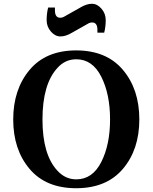

<svg xmlns="http://www.w3.org/2000/svg" viewBox="-20 -982 808 1017"><path d="M50 -349Q50 -508 136.5 -611.5Q223 -715 383.5 -715Q544 -715 631 -612Q718 -509 718 -349.5Q718 -190 631 -87.5Q544 15 383.5 15Q223 15 136.5 -87.5Q50 -190 50 -349ZM384 -668Q325 -668 284 -622Q205 -536 205 -349Q205 -163 284 -78Q326 -32 384 -32Q470 -32 516.5 -124Q563 -216 563 -349.5Q563 -483 516.5 -575.5Q470 -668 384 -668ZM496 -809V-824Q496 -863 468 -863Q456 -863 445 -856L360 -808Q328 -789 300 -789Q272 -789 249.5 -815Q227 -841 227 -875.5Q227 -910 235 -942H271V-927Q271 -888 299 -888Q311 -888 322 -895L407 -943Q439 -962 467 -962Q495 -962 517.5 -936Q540 -910 540 -875.5Q540 -841 532 -809Z"/></svg>

Font: Croissant One
Style: Regular
Weight: 400
Designer: Eduardo Rodriguez Tunni
Foundry: Eduardo Rodriguez Tunni
Version: Version 1.001